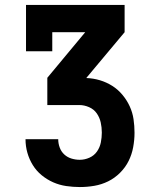

<svg xmlns="http://www.w3.org/2000/svg" viewBox="-20 -755 640 775"><path d="M302 0Q275 0 247.5 -4Q220 -8 195 -19Q170 -30 148.5 -47.5Q127 -65 112.5 -88.5Q98 -112 90.5 -138.5Q83 -165 83 -193H215Q215 -176 221 -159.5Q227 -143 239.5 -131.5Q252 -120 268.5 -115Q285 -110 302 -110Q322 -110 341 -118.5Q360 -127 371.5 -143.5Q383 -160 387 -180Q391 -200 391 -220Q391 -220 391 -220Q391 -220 391 -220Q391 -220 391 -220Q391 -220 391 -220Q391 -241 386.5 -261Q382 -281 370.5 -297.5Q359 -314 339.5 -322.5Q320 -331 300 -331H171V-441L324 -625H191V-548H85V-735H483V-625L329 -441V-440Q357 -439 383.5 -431Q410 -423 433 -408.5Q456 -394 474 -372.5Q492 -351 503.5 -326Q515 -301 519 -274Q523 -247 523 -219Q523 -190 517.5 -160.5Q512 -131 499 -105Q486 -79 464.5 -57.5Q443 -36 416.5 -23Q390 -10 361 -5Q332 0 302 0Z"/></svg>

Font: Iosevka Curly Slab XBdEx
Style: Regular
Weight: 800
Width: 7
Monospace: yes
Designer: Belleve Invis
Foundry: Belleve Invis
Version: Version 11.0.0; ttfautohint (v1.8.3)